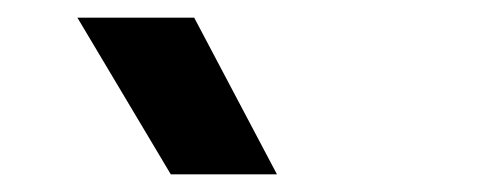

<svg xmlns="http://www.w3.org/2000/svg" viewBox="-20 -782 540 217"><path d="M173 -585 67.5 -762H199.5L293 -585Z"/></svg>

Font: Geologica Medium
Style: Regular
Weight: 500
Designer: Sindre Bremnes, Frode Helland
Foundry: Monokrom Skriftforlag AS
Version: Version 1.010;gftools[0.9.28]